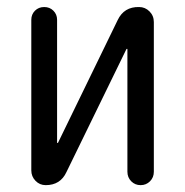

<svg xmlns="http://www.w3.org/2000/svg" viewBox="-20 -540 540 560"><path d="M113.3 0Q95.7 0 83.5 -12.7Q71.3 -25.4 71.3 -43V-482.4Q71.3 -498 82 -508.8Q92.8 -519.5 108.9 -519.5Q125 -519.5 135.7 -508.8Q146.5 -498 146.5 -482.4V-124Q146.5 -123 147.5 -123Q149.4 -123 149.4 -124L323.2 -481.4Q341.8 -520.5 385.7 -519.5Q403.3 -519.5 416 -506.8Q428.7 -494.1 428.7 -475.6V-39.1Q428.7 -22.5 417.5 -11.2Q406.2 0 390.1 0Q374 0 362.8 -11.2Q351.6 -22.5 351.6 -39.1V-396.5Q351.6 -397.5 350.6 -397.5Q348.6 -397.5 348.6 -396.5L173.8 -38.1Q156.2 0 113.3 0Z"/></svg>

Font: Rounded Mgen+ 2m regular
Style: Regular
Weight: 400
Designer: [Source Han Sans]
Ryoko NISHIZUKA  (kana & ideographs); Paul D. Hunt (Latin, Greek & Cyrillic); Wenlong ZHANG  (bopomofo
Version: Version 1.059.20150602